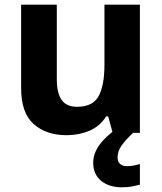

<svg xmlns="http://www.w3.org/2000/svg" viewBox="-20 -566 690 818"><path d="M576 -546V0H460L441 -70H432Q406 -28 361 -9Q316 10 264 10Q177 10 123.5 -37.5Q70 -85 70 -190V-546H222V-228Q222 -170 242.5 -140.5Q263 -111 308 -111Q376 -111 400.5 -157Q425 -203 425 -290V-546ZM481 104Q481 124 492 133Q503 142 521 142Q536 142 551 139Q566 136 576 133V221Q560 225 542 228.5Q524 232 500 232Q444 232 410.5 204Q377 176 377 127Q377 51 482 -21L547 0Q513 32 497 55.5Q481 79 481 104Z"/></svg>

Font: Noto Sans Cherokee
Style: Bold
Weight: 700
Designer: Monotype Design Team
Foundry: Monotype Imaging Inc.
Version: Version 2.001; ttfautohint (v1.8.4.7-5d5b)